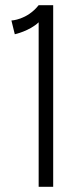

<svg xmlns="http://www.w3.org/2000/svg" viewBox="-20 -720 249 740"><path d="M185 0V-700H129C84 -643 24 -641 24 -641L37 -588C37 -588 93 -600 129 -634V0Z"/></svg>

Font: Advent Pro
Style: Regular
Weight: 400
Designer: Andreas Kalpakidis
Foundry: Andreas Kalpakidis
Version: Version 2.002 2008